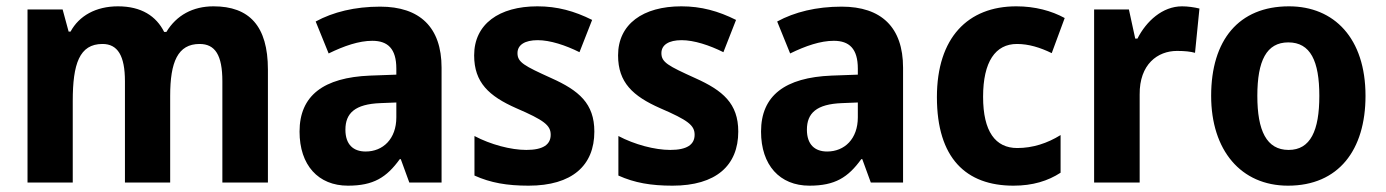

<svg xmlns="http://www.w3.org/2000/svg" viewBox="-20 -577 4381 607"><path d="M655 -557C590 -557 538 -529 506 -476H499C474 -526 427 -557 353 -557C283 -557 230 -527 203 -477H197L178 -547H67V0H210V-258C210 -375 231 -438 304 -438C352 -438 375 -401 375 -320V0H518V-274C518 -381 542 -438 611 -438C660 -438 683 -403 683 -320V0H827V-357C827 -495 768 -557 655 -557Z M1182 -556C1102 -556 1033 -539 978 -509L1019 -408C1068 -432 1115 -448 1157 -448C1206 -448 1233 -423 1233 -360V-341L1150 -338C1003 -332 927 -275 927 -161C927 -55 986 10 1080 10C1161 10 1202 -16 1244 -74H1247L1274 0H1376V-363C1376 -491 1307 -556 1182 -556ZM1183 -251 1233 -253V-206C1233 -138 1191 -98 1136 -98C1097 -98 1072 -120 1072 -167C1072 -219 1102 -248 1183 -251Z M1859 -161C1859 -250 1810 -291 1723 -330C1637 -369 1616 -380 1616 -409C1616 -435 1639 -450 1680 -450C1719 -450 1768 -434 1812 -412L1852 -514C1796 -542 1742 -557 1679 -557C1558 -557 1479 -501 1479 -402C1479 -316 1526 -273 1612 -235C1700 -197 1721 -181 1721 -151C1721 -120 1697 -103 1644 -103C1595 -103 1531 -120 1480 -147V-22C1531 1 1583 10 1651 10C1789 10 1859 -54 1859 -161Z M2314 -161C2314 -250 2265 -291 2178 -330C2092 -369 2071 -380 2071 -409C2071 -435 2094 -450 2135 -450C2174 -450 2223 -434 2267 -412L2307 -514C2251 -542 2197 -557 2134 -557C2013 -557 1934 -501 1934 -402C1934 -316 1981 -273 2067 -235C2155 -197 2176 -181 2176 -151C2176 -120 2152 -103 2099 -103C2050 -103 1986 -120 1935 -147V-22C1986 1 2038 10 2106 10C2244 10 2314 -54 2314 -161Z M2641 -556C2561 -556 2492 -539 2437 -509L2478 -408C2527 -432 2574 -448 2616 -448C2665 -448 2692 -423 2692 -360V-341L2609 -338C2462 -332 2386 -275 2386 -161C2386 -55 2445 10 2539 10C2620 10 2661 -16 2703 -74H2706L2733 0H2835V-363C2835 -491 2766 -556 2641 -556ZM2642 -251 2692 -253V-206C2692 -138 2650 -98 2595 -98C2556 -98 2531 -120 2531 -167C2531 -219 2561 -248 2642 -251Z M3184 10C3245 10 3293 -5 3333 -31V-150C3291 -124 3245 -109 3196 -109C3127 -109 3088 -161 3088 -271C3088 -382 3127 -438 3195 -438C3232 -438 3268 -427 3305 -409L3346 -520C3304 -543 3252 -557 3193 -557C3040 -557 2942 -458 2942 -270C2942 -77 3034 10 3184 10Z M3717 -557C3655 -557 3604 -510 3576 -455H3569L3549 -547H3439V0H3583V-278C3582 -374 3640 -416 3701 -416C3726 -416 3744 -414 3758 -410L3772 -550C3756 -554 3735 -557 3717 -557Z M4297 -274C4297 -456 4198 -557 4055 -557C3896 -557 3809 -450 3809 -274C3809 -102 3903 10 4052 10C4212 10 4297 -103 4297 -274ZM3955 -274C3955 -385 3984 -443 4053 -443C4123 -443 4151 -384 4151 -274C4151 -164 4123 -103 4054 -103C3984 -103 3955 -164 3955 -274Z"/></svg>

Font: Noto Sans Thai Looped SemiCondensed
Style: Bold
Weight: 700
Width: 4
Designer: Sasikarn Vongin, Ben Mitchell
Foundry: The Fontpad Ltd
Version: Version 1.001